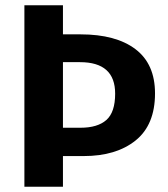

<svg xmlns="http://www.w3.org/2000/svg" viewBox="-20 -712 639 732"><path d="M287 -581Q422 -581 496.5 -524.5Q571 -468 571 -356Q571 -236 497 -176.5Q423 -117 299 -117H220V0H73V-692H220V-581ZM287 -225Q352 -225 385.5 -254.5Q419 -284 419 -355Q419 -475 285 -475H220V-225Z"/></svg>

Font: FiraGO SemiBold
Style: Regular
Weight: 600
Designer: bBox Type
Foundry: bBox Type GmbH
Version: Version 1.001;PS 001.001;hotconv 1.0.88;makeotf.lib2.5.64775